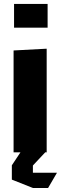

<svg xmlns="http://www.w3.org/2000/svg" viewBox="-20 -764 305 963"><path d="M48.1 0V-510.9L213.1 -519.7H214.1V0ZM50.5 -625.1V-744.3H218.8V-625.1ZM39.4 66.1V65.1L82.6 0H206V1L145 66.1ZM144 178.4 39.4 136.9V66.1H145V178.4ZM145 178.8V102.4H265.2V103.4L221.2 178.8Z"/></svg>

Font: Foldit Thin
Style: Regular
Weight: 100
Designer: Sophia Tai
Foundry: Sophia Tai
Version: Version 1.003